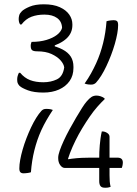

<svg xmlns="http://www.w3.org/2000/svg" viewBox="-20 -800 640 894"><path d="M374 -411Q391 -435 404 -458.5Q417 -482 427.5 -505Q438 -528 446 -551.5Q454 -575 460 -599Q466 -623 470 -648.5Q474 -674 476 -701Q479 -702 483 -703Q487 -704 491.5 -704.5Q496 -705 500.5 -705.5Q505 -706 510 -706Q520 -706 525 -701.5Q530 -697 530 -683Q530 -666 526 -643.5Q522 -621 514.5 -595Q507 -569 497 -543Q487 -517 475.5 -492.5Q464 -468 451.5 -448Q439 -428 427 -415Q423 -411 417.5 -408.5Q412 -406 404 -406Q399 -406 393.5 -406.5Q388 -407 383.5 -408Q379 -409 374 -411ZM226 -288Q210 -264 196.5 -240.5Q183 -217 172.5 -194Q162 -171 154 -147.5Q146 -124 140 -100Q134 -76 130 -50.5Q126 -25 124 2Q121 3 117 4Q113 5 108.5 5.5Q104 6 99.5 6.5Q95 7 90 7Q80 7 75 2Q70 -3 70 -16Q70 -33 74 -55.5Q78 -78 85.5 -104Q93 -130 103 -156Q113 -182 124.5 -206.5Q136 -231 148.5 -251Q161 -271 173 -284Q178 -289 183 -291Q188 -293 196 -293Q202 -293 207 -292.5Q212 -292 217 -291Q222 -290 226 -288ZM317 -683Q317 -646 289.5 -620.5Q262 -595 206 -579L235 -604V-569L206 -592Q246 -583 271.5 -569.5Q297 -556 309.5 -536.5Q322 -517 322 -489V-484Q322 -448 304 -422.5Q286 -397 254.5 -383Q223 -369 182 -369Q138 -369 110 -379.5Q82 -390 71 -400Q64 -408 62 -414Q60 -420 60 -430Q60 -434 60.5 -438Q61 -442 62 -445.5Q63 -449 64.5 -453Q66 -457 68 -461H74Q94 -437 120 -427Q146 -417 182 -417Q217 -417 245 -430.5Q273 -444 279 -486Q277 -502 262 -519Q247 -536 220 -548.5Q193 -561 153 -561Q137 -561 130 -566Q123 -571 123 -587Q123 -591 123.5 -593.5Q124 -596 125 -599Q126 -602 127 -605Q166 -605 196 -614Q226 -623 245 -637.5Q264 -652 269 -670Q268 -700 246 -716Q224 -732 187 -732Q153 -732 126.5 -722Q100 -712 80 -686H74Q72 -689 70.5 -692Q69 -695 68.5 -698Q68 -701 67.5 -704.5Q67 -708 67 -711Q67 -720 69.5 -729Q72 -738 82 -748Q92 -758 118 -769Q144 -780 184 -780Q229 -780 258.5 -766.5Q288 -753 302.5 -732Q317 -711 317 -687ZM495 70Q492 71 488.5 72Q485 73 481.5 73.5Q478 74 474.5 74Q471 74 467 74Q454 74 448 66.5Q442 59 442 43V-60Q442 -76 442.5 -92Q443 -108 444.5 -123.5Q446 -139 448 -155Q450 -171 454 -188H457Q468 -188 479 -181Q490 -174 490 -163V16Q490 34 491 45.5Q492 57 495 70ZM547 -18H282Q270 -18 260.5 -31Q251 -44 251 -63V-67Q251 -78 258 -98.5Q265 -119 277 -145Q289 -171 304 -198.5Q319 -226 334 -251.5Q349 -277 362 -297.5Q375 -318 384 -328Q396 -342 406 -348.5Q416 -355 430 -355Q435 -355 439.5 -354Q444 -353 449 -351.5Q454 -350 458.5 -347.5Q463 -345 467 -342V-338Q451 -323 433 -302.5Q415 -282 397.5 -256.5Q380 -231 363 -203Q346 -175 331.5 -145.5Q317 -116 306 -87.5Q295 -59 289 -32L297 -87V-40L267 -53Q291 -58 314.5 -61Q338 -64 360 -65Q382 -66 403 -66H525Q540 -66 546 -60Q552 -54 552 -43Q552 -40 551.5 -36.5Q551 -33 550.5 -30Q550 -27 549 -24Q548 -21 547 -18Z"/></svg>

Font: Recursive Casual Light
Style: Regular
Weight: 300
Version: Version 1.047